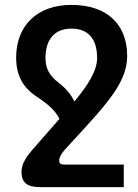

<svg xmlns="http://www.w3.org/2000/svg" viewBox="-20 -527 566 785"><path d="M486 146H245C226 146 222 140 222 129C222 117 230 102 245 85L332 -10C437 -125 500 -205 500 -298C500 -427 418 -507 272 -507C131 -507 46 -421 46 -292C46 -217 75 -168 130 -132C185 -96 210 -68 223 -41L111 87C76 128 68 153 68 177C68 219 91 238 143 238H486ZM222 -187C183 -216 166 -246 166 -290C166 -369 206 -410 272 -410C338 -410 377 -371 377 -290C377 -239 343 -183 284 -112C271 -140 251 -164 222 -187Z"/></svg>

Font: Noto Sans Armenian Semi
Style: Regular
Weight: 600
Designer: Monotype Design Team
Foundry: Monotype Imaging Inc.
Version: Version 1.901